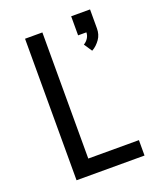

<svg xmlns="http://www.w3.org/2000/svg" viewBox="-141 -849 781 937"><g transform="rotate(-20 250.0 -380.5)"><path d="M381 -568 353 -610Q367 -618 376 -632Q385 -646 385 -662H342V-761H440V-662Q440 -647 436 -633Q432 -619 423.5 -607Q415 -595 404.5 -585Q394 -575 381 -568ZM93 0V-735H183V-80H446V0Z"/></g></svg>

Font: Iosevka SS04 Medium
Style: Regular
Weight: 500
Monospace: yes
Designer: Belleve Invis
Foundry: Belleve Invis
Version: Version 19.0.0; ttfautohint (v1.8.4)